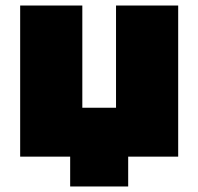

<svg xmlns="http://www.w3.org/2000/svg" viewBox="-20 -567 718 695"><path d="M625 0H444V108H234V0H53V-547H278V-177H400V-547H625Z"/></svg>

Font: CMG Sans Black
Style: Regular
Weight: 900
Designer: Julieta Ulanovsky
Foundry: Julieta Ulanovsky
Version: Version 7.200